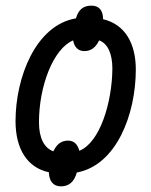

<svg xmlns="http://www.w3.org/2000/svg" viewBox="-20 -607 534 680"><path d="M196 53C224 53 243 37 252 4C393 -22 461 -203 461 -361C461 -454 422 -521 345 -539C345 -569 332 -587 304 -587C276 -587 258 -574 249 -542C106 -518 35 -332 35 -178C35 -79 77 -13 153 3C154 33 167 53 196 53ZM169 -71C136 -83 118 -119 118 -174C118 -301 168 -434 239 -464C243 -441 256 -426 279 -426C301 -426 319 -438 331 -464C362 -453 378 -416 378 -364C377 -244 334 -102 261 -73C256 -92 245 -109 221 -109C198 -109 181 -97 169 -71Z"/></svg>

Font: Noto Sans Display SemiCondensed
Style: Italic
Weight: 400
Width: 4
Italic angle: -12°
Designer: Monotype Design Team
Foundry: Monotype Imaging Inc.
Version: Version 1.900